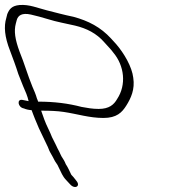

<svg xmlns="http://www.w3.org/2000/svg" viewBox="-182 -710 776 765"><path d="M-87 -278C-77 -274 -69 -272 -56 -271C-51 -259 -48 -248 -43 -237L-27 -199L5 -132C11 -121 13 -111 18 -103C24 -92 33 -77 37 -68L47 -53C51 -44 61 -25 65 -16C69 -9 73 -1 84 10L97 24C116 46 141 32 122 10L111 -4C106 -10 101 -14 101 -16C97 -25 86 -48 80 -56C78 -61 76 -66 73 -71L63 -87C60 -92 58 -98 54 -106C50 -114 45 -122 41 -132L25 -164C21 -174 16 -186 10 -198C-2 -222 -10 -246 -18 -269H-12C15 -269 46 -268 72 -264C126 -256 174 -240 230 -240C283 -240 304 -262 321 -289C340 -319 356 -354 349 -400C344 -444 312 -498 281 -534L261 -556C219 -602 170 -627 111 -643C72 -651 40 -660 4 -669C-32 -678 -65 -693 -104 -690C-136 -687 -145 -673 -153 -654L-157 -638C-167 -605 -164 -564 -142 -508C-130 -476 -119 -447 -109 -415L-90 -367C-81 -347 -72 -326 -68 -307C-80 -309 -84 -310 -93 -312C-116 -316 -111 -282 -87 -278ZM-30 -305C-31 -309 -33 -313 -35 -318C-39 -333 -46 -349 -53 -365C-72 -411 -85 -458 -104 -504C-122 -553 -127 -586 -119 -616L-115 -631C-110 -648 -95 -660 -59 -652C-36 -647 -16 -641 8 -634C46 -622 79 -617 117 -608C163 -597 203 -577 234 -541L254 -519C261 -512 265 -506 269 -501C314 -448 322 -372 285 -316C272 -293 253 -276 211 -276C186 -276 165 -280 143 -284C90 -298 34 -305 -28 -305Z"/></svg>

Font: Stray Cat
Style: OpSuObl
Weight: 400
Version: Version 1.0